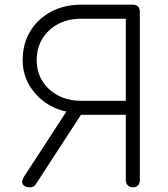

<svg xmlns="http://www.w3.org/2000/svg" viewBox="-20 -801 718 821"><path d="M548 0Q535 0 526.5 -8.5Q518 -17 518 -30V-310H307V-320Q249 -320 196.5 -348.5Q144 -377 110.5 -428Q77 -479 77 -544Q77 -614 109 -667Q141 -720 197.5 -750.5Q254 -781 327 -781H548Q562 -781 570 -773Q578 -765 578 -751V-30Q578 -17 570 -8.5Q562 0 548 0ZM108 0Q85 0 77.5 -13Q70 -26 83 -46L281 -350L343 -336L135 -16Q131 -9 125 -4.5Q119 0 108 0ZM327 -370H518V-721H327Q272 -721 229 -698.5Q186 -676 161.5 -636Q137 -596 137 -544Q137 -493 161.5 -454Q186 -415 229 -392.5Q272 -370 327 -370Z"/></svg>

Font: ComfortaaLight
Style: Regular
Weight: 300
Designer: Johan Aakerlund
Foundry: Johan Aakerlund
Version: Version 3.104; ttfautohint (v1.8.1.43-b0c9)